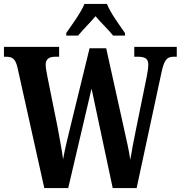

<svg xmlns="http://www.w3.org/2000/svg" viewBox="-20 -951 914 971"><path d="M315 -784V-771H375C397 -799 437 -837 463 -869C488 -839 534 -795 552 -771H612V-784C586 -822 538 -886 521 -931H407C389 -886 341 -822 315 -784ZM68 -611 204 0H325L443 -503L550 0H671L797 -586C811 -652 827 -664 858 -664H874V-714H659V-664H678C714 -664 730 -654 730 -624C730 -611 726 -581 722 -563L668 -298C656 -239 646 -188 639 -143C632 -190 620 -244 605 -310L517 -707H433L334 -302C319 -241 307 -191 299 -145C294 -189 280 -256 271 -309L219 -567C215 -586 211 -612 211 -624C211 -651 227 -664 259 -664H279V-714H0V-664H10C42 -664 58 -654 68 -611Z"/></svg>

Font: Noto Serif Myanmar ExtraCondensed
Style: Bold
Weight: 700
Width: 2
Designer: Ben Mitchell and the Monotype Design Team
Foundry: Monotype Imaging Inc.
Version: Version 2.106